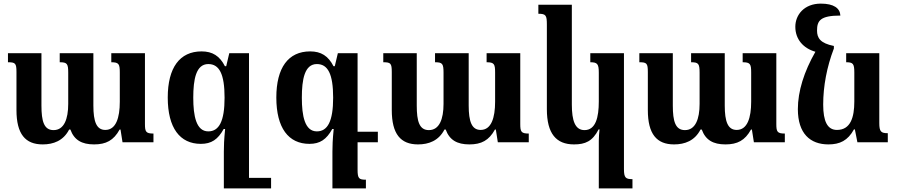

<svg xmlns="http://www.w3.org/2000/svg" viewBox="-20 -786 4955 1061"><path d="M595 -492V-442C637 -442 642 -432 642 -385V-224C642 -135 621 -68 562 -68C513 -68 496 -114 496 -203V-492H310V-442C351 -442 357 -434 357 -384V-212C357 -128 334 -67 276 -67C223 -67 209 -116 209 -203V-492H24V-442C65 -442 71 -436 71 -388V-178C71 -45 120 12 216 12C275 12 330 -8 362 -70H369C390 -12 432 12 500 12C566 12 608 -10 641 -70H646L657 0H828V-48C786 -48 781 -58 781 -101V-492Z M1247 -492 1230 -420H1223C1194 -477 1154 -502 1094 -502C973 -502 907 -412 907 -247C907 -79 974 9 1090 9C1148 9 1184 -15 1216 -73H1224C1218 -12 1217 20 1217 52V255H1478V197H1356V-492ZM1131 -60C1064 -60 1048 -146 1048 -246C1048 -347 1063 -432 1131 -432C1192 -432 1221 -377 1221 -246C1221 -115 1190 -60 1131 -60Z M1847 -492 1830 -420H1823C1794 -477 1754 -502 1694 -502C1573 -502 1507 -412 1507 -247C1507 -79 1574 9 1690 9C1748 9 1784 -15 1816 -73H1824C1818 -12 1817 20 1817 52V255H2002V207C1964 207 1956 201 1956 152V0H2068V-58H1956V-492ZM1731 -60C1664 -60 1648 -146 1648 -246C1648 -347 1663 -432 1731 -432C1792 -432 1821 -377 1821 -246C1821 -115 1790 -60 1731 -60Z M2669 -492V-442C2711 -442 2716 -432 2716 -385V-224C2716 -135 2695 -68 2636 -68C2587 -68 2570 -114 2570 -203V-492H2384V-442C2425 -442 2431 -434 2431 -384V-212C2431 -128 2408 -67 2350 -67C2297 -67 2283 -116 2283 -203V-492H2098V-442C2139 -442 2145 -436 2145 -388V-178C2145 -45 2194 12 2290 12C2349 12 2404 -8 2436 -70H2443C2464 -12 2506 12 2574 12C2640 12 2682 -10 2715 -70H2720L2731 0H2902V-48C2860 -48 2855 -58 2855 -101V-492Z M3289 255H3475V204C3438 204 3428 197 3428 149V-492H3242V-442C3281 -442 3289 -433 3289 -384V-225C3289 -138 3272 -67 3210 -67C3158 -67 3140 -119 3140 -208V-760H2955V-710C2997 -710 3002 -701 3002 -650V-183C3002 -47 3054 12 3152 12C3214 12 3254 -5 3288 -71H3293C3291 -51 3289 -29 3289 -8Z M4084 -492V-442C4126 -442 4131 -432 4131 -385V-224C4131 -135 4110 -68 4051 -68C4002 -68 3985 -114 3985 -203V-492H3799V-442C3840 -442 3846 -434 3846 -384V-212C3846 -128 3823 -67 3765 -67C3712 -67 3698 -116 3698 -203V-492H3513V-442C3554 -442 3560 -436 3560 -388V-178C3560 -45 3609 12 3705 12C3764 12 3819 -8 3851 -70H3858C3879 -12 3921 12 3989 12C4055 12 4097 -10 4130 -70H4135L4146 0H4317V-48C4275 -48 4270 -58 4270 -101V-492Z M4558 12C4621 12 4665 -9 4699 -71H4704L4718 0H4886V-50C4849 -50 4839 -58 4839 -106V-492H4656V-442C4694 -442 4701 -434 4701 -385V-225C4701 -137 4680 -68 4605 -68C4552 -68 4529 -116 4529 -208C4529 -309 4549 -416 4588 -518V-532C4513 -547 4495 -576 4495 -617C4495 -671 4512 -700 4624 -700C4622 -741 4587 -766 4516 -766C4424 -766 4375 -704 4375 -638C4375 -569 4419 -519 4486 -500C4423 -390 4389 -281 4389 -183C4389 -48 4457 12 4558 12Z"/></svg>

Font: Noto Serif Armenian SemiCondensed
Style: Bold
Weight: 700
Width: 4
Designer: Monotype Design Team
Foundry: Monotype Imaging Inc.
Version: Version 2.008